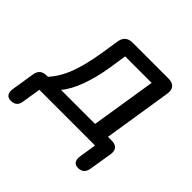

<svg xmlns="http://www.w3.org/2000/svg" viewBox="-185 -646 942 942"><g transform="rotate(45 286.0 -175.0)"><path d="M-26.5 88.8 -7.5 -31.2Q-0.7 -74.8 43.3 -74.8H79.8L34.9 -57Q82.8 -101.1 111.2 -168.6Q139.7 -236.2 157.1 -344.8L171.7 -438.4Q179.1 -487.1 228.2 -487.1H477Q504.4 -487.1 517 -472.3Q529.6 -457.5 525.1 -430.1L465.5 -51.2L445 -74.8H495Q520 -74.8 531.3 -61.6Q542.6 -48.3 538.7 -24L519.3 96Q512.6 137.3 472.9 137.3Q453.9 137.3 445.2 124.5Q436.5 111.7 440.4 88.8L454.2 0H68L52.5 96.6Q49.6 117.9 38.1 127.6Q26.7 137.3 6.7 137.3Q-13 137.3 -21.7 124.5Q-30.4 111.7 -26.5 88.8ZM379.7 -74.8 433.5 -413.5H249.6L236.3 -325.3Q223.8 -245.3 199.8 -178.9Q175.7 -112.5 143 -74.8Z"/></g></svg>

Font: SN Pro Thin
Style: Italic
Weight: 200
Italic angle: -9°
Designer: Tobias Whetton
Foundry: Supernotes
Version: Version 1.003;Glyphs 3.3 (3324)